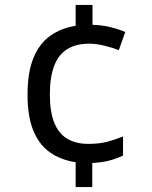

<svg xmlns="http://www.w3.org/2000/svg" viewBox="-20 -744 612 774"><path d="M353 -644Q391 -643 425.5 -634.5Q460 -626 485 -615L459 -542Q433 -552 400 -560Q367 -568 340 -568Q286 -568 250.5 -545.5Q215 -523 198 -477.5Q181 -432 181 -363Q181 -294 198.5 -250Q216 -206 250.5 -185Q285 -164 336 -164Q380 -164 412.5 -172.5Q445 -181 476 -194V-117Q449 -104 420 -96.5Q391 -89 352 -87V10H285V-90Q226 -99 182.5 -129Q139 -159 115 -216Q91 -273 91 -362Q91 -453 115 -511Q139 -569 183 -600Q227 -631 285 -640V-724H353Z"/></svg>

Font: Noto Sans Khmer
Style: Regular
Weight: 400
Designer: Danh Hong and the Monotype Design Team
Foundry: Monotype Imaging Inc.
Version: Version 2.003